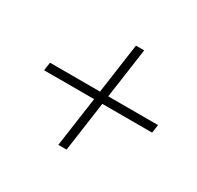

<svg xmlns="http://www.w3.org/2000/svg" viewBox="-108 -674 726 708"><g transform="rotate(30 255.0 -320.0)"><path d="M39 -337H499L494 -302H34ZM317 -550 252 -90H217L282 -550Z"/></g></svg>

Font: Brygada 1918
Style: Bold Italic
Weight: 700
Italic angle: -8°
Designer: Mateusz Machalski | Borys Kosmynka | Przemek Hoffer
Foundry: NIEPODLEGLA 2018
Version: Version 3.006